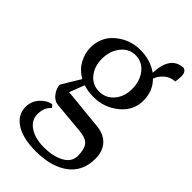

<svg xmlns="http://www.w3.org/2000/svg" viewBox="-276 -733 1076 1076"><g transform="rotate(45 262.0 -195.5)"><path d="M120 11Q129 15 135 28Q102 55 102 109Q102 157 146 186Q190 215 260 215Q332 215 380 188.5Q428 162 428 114Q428 62 409 37.5Q390 13 333 8L146 -9Q115 -13 94.5 -41.5Q74 -70 74 -97L141 -208Q95 -234 71.5 -277Q48 -320 48 -365Q48 -450 111 -502Q174 -554 256 -554Q335 -554 395 -512Q400 -649 497 -654Q523 -648 523 -611Q523 -591 519 -567Q480 -564 455 -541.5Q430 -519 419 -490Q469 -440 469 -365Q469 -286 405 -233.5Q341 -181 256 -181Q211 -181 175 -193L141 -104L390 -79Q448 -72 478.5 -36.5Q509 -1 509 56Q509 156 437 209.5Q365 263 242 263Q140 263 83 226Q26 189 26 127Q26 85 53 52.5Q80 20 120 11ZM138 -365Q138 -307 170.5 -266Q203 -225 257 -225Q310 -225 344 -265.5Q378 -306 378 -365Q378 -429 344.5 -471.5Q311 -514 257 -514Q206 -514 172 -471Q138 -428 138 -365Z"/></g></svg>

Font: Adamina
Style: Regular
Weight: 400
Designer: Cyreal (www.cyreal.org)
Foundry: Cyreal
Version: Version 1.011